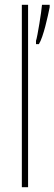

<svg xmlns="http://www.w3.org/2000/svg" viewBox="-20 -780 227 800"><path d="M97 0V-760H71V0ZM187 -750V-760H155C153 -733 136 -626 130 -610V-596H142C161 -626 180 -715 187 -750Z"/></svg>

Font: Noto Sans Oriya ExtCond Thin
Style: Regular
Weight: 100
Width: 2
Designer: Amélie Bonet and Sol Matas
Foundry: Google LLC
Version: Version 2.006